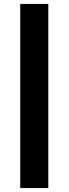

<svg xmlns="http://www.w3.org/2000/svg" viewBox="-20 -762 349 976"><path d="M82.9 194V-742H225.6V194Z"/></svg>

Font: Montserrat Alternates Thin
Style: Regular
Weight: 100
Designer: Julieta Ulanovsky
Foundry: Julieta Ulanovsky
Version: Version 9.000